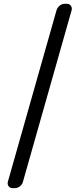

<svg xmlns="http://www.w3.org/2000/svg" viewBox="-20 -817 430 1019"><path d="M46.9 181.6Q33.2 181.6 25.4 170.9Q20.5 164.1 20.5 155.3Q20.5 152.3 21.5 148.4L280.3 -763.7Q285.2 -778.3 297.4 -787.6Q309.6 -796.9 324.2 -796.9H335Q348.6 -796.9 356.4 -786.1Q361.3 -779.3 361.3 -770.5Q361.3 -767.6 360.4 -763.7L101.6 148.4Q97.7 163.1 85 172.4Q72.3 181.6 57.6 181.6Z"/></svg>

Font: Gen Jyuu GothicL Medium
Style: Regular
Weight: 500
Designer: [Source Han Sans]
Ryoko NISHIZUKA  (kana & ideographs); Paul D. Hunt (Latin, Greek & Cyrillic); Wenlong ZHANG  (bopomofo
Version: Version 1.002.20150607